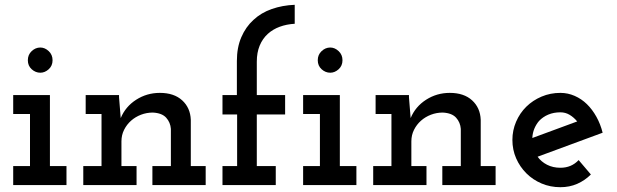

<svg xmlns="http://www.w3.org/2000/svg" viewBox="-20 -771 2570 800"><path d="M257 0H35V-79H105V-296H35V-375H188V-79H257ZM199 -520Q199 -497 183 -482.5Q167 -468 148 -468Q128 -468 112 -482.5Q96 -497 96 -520Q96 -543 112 -558Q128 -573 148 -573Q167 -573 183 -558Q199 -543 199 -520Z M549 0H327V-79H403V-296H337V-375H476V-366Q478 -342 479.5 -322.5Q481 -303 483 -279Q503 -327 547.5 -355.5Q592 -384 646 -384Q705 -384 739 -353Q773 -322 775 -272V-79H837V0H615V-79H692V-234Q690 -261 672.5 -280.5Q655 -300 617 -302Q591 -302 567.5 -293Q544 -284 526 -268Q508 -252 497 -230Q486 -208 486 -182V-79H549Z M1129 0H907V-79H968V-294H907V-375H967V-517Q967 -573 985.5 -616Q1004 -659 1036 -688Q1068 -718 1112.5 -733.5Q1157 -749 1208 -751V-672Q1174 -670 1145.5 -659.5Q1117 -649 1096 -630Q1074 -610 1062 -581Q1050 -552 1050 -514V-375H1168V-294H1050V-79H1129Z M1465 0H1243V-79H1313V-296H1243V-375H1396V-79H1465ZM1407 -520Q1407 -497 1391 -482.5Q1375 -468 1356 -468Q1336 -468 1320 -482.5Q1304 -497 1304 -520Q1304 -543 1320 -558Q1336 -573 1356 -573Q1375 -573 1391 -558Q1407 -543 1407 -520Z M1757 0H1535V-79H1611V-296H1545V-375H1684V-366Q1686 -342 1687.5 -322.5Q1689 -303 1691 -279Q1711 -327 1755.5 -355.5Q1800 -384 1854 -384Q1913 -384 1947 -353Q1981 -322 1983 -272V-79H2045V0H1823V-79H1900V-234Q1898 -261 1880.5 -280.5Q1863 -300 1825 -302Q1799 -302 1775.5 -293Q1752 -284 1734 -268Q1716 -252 1705 -230Q1694 -208 1694 -182V-79H1757Z M2442 -44Q2417 -19 2385 -5Q2353 9 2315 9Q2273 9 2236.5 -6.5Q2200 -22 2173 -49Q2146 -76 2130.5 -111.5Q2115 -147 2115 -188Q2115 -228 2130.5 -264Q2146 -300 2173 -326.5Q2200 -353 2236.5 -368.5Q2273 -384 2315 -384Q2346 -384 2374.5 -371.5Q2403 -359 2425.5 -337Q2448 -315 2465 -284.5Q2482 -254 2491 -218Q2423 -193 2355.5 -168Q2288 -143 2220 -118Q2235 -97 2259.5 -84.5Q2284 -72 2315 -72Q2338 -72 2357 -80Q2376 -88 2391 -104ZM2315 -303Q2287 -303 2264.5 -293.5Q2242 -284 2226 -267Q2214 -253 2206.5 -235Q2199 -217 2198 -196Q2245 -213 2291.5 -230.5Q2338 -248 2385 -265Q2371 -282 2353.5 -292.5Q2336 -303 2315 -303Z"/></svg>

Font: Josefin Slab
Style: Bold
Weight: 700
Designer: Santiago Orozco
Foundry: Typemade
Version: Version 2.000